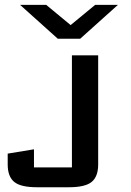

<svg xmlns="http://www.w3.org/2000/svg" viewBox="-20 -622 548 803"><path d="M173.3 -601.6 275.4 -517.1 377.9 -601.6H473.1L315.4 -460H221.7L64 -601.6ZM280.8 -390.6H390.6V65.9Q390.6 116.2 363.5 138.7Q336.4 161.1 268.6 161.1H134.3Q66.4 161.1 39.3 138.7Q12.2 116.2 12.2 65.9V20.5L122.1 2.4V78.1H280.8Z"/></svg>

Font: Squarish Sans CT
Style: Regular
Weight: 400
Version: Version 0.9